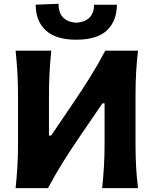

<svg xmlns="http://www.w3.org/2000/svg" viewBox="-20 -976 797 996"><path d="M61 0Q67 -57.5 70.2 -111.5Q73.5 -165.5 73.5 -232.5V-474.5Q73.5 -543.5 70.2 -598.8Q67 -654 61 -713H246Q240 -654 237 -598.2Q234 -542.5 234 -473.5V-273H245.5L361 -443.5Q405 -508 446.2 -574Q487.5 -640 526 -713H696Q689 -654 686 -598.8Q683 -543.5 683 -474.5V-232.5Q683 -165.5 686 -111.5Q689 -57.5 696 0H510Q516 -57.5 519.2 -111.8Q522.5 -166 522.5 -233.5V-440H511.5L395 -269.5Q341.5 -191.5 301.2 -126.2Q261 -61 229 0ZM375.5 -770Q270 -770 217.8 -818Q165.5 -866 165 -951.5L283.5 -956.5Q283.5 -865 375.5 -858Q422.5 -861.5 445.2 -885.8Q468 -910 468 -951.5H586.5Q585.5 -866 534.2 -818Q483 -770 375.5 -770Z"/></svg>

Font: Commissioner Flair
Style: Bold
Weight: 700
Designer: Kostas Bartsokas
Foundry: Kostas Bartsokas
Version: Version 1.000; ttfautohint (v1.8.3)